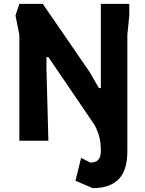

<svg xmlns="http://www.w3.org/2000/svg" viewBox="-20 -728 748 992"><path d="M80 -1V-548L60 -648L80 -708H201L443 -356L491 -273H501V-708H648V-648L638 -548V53Q638 152 593 198Q548 244 459 244L370 206L399 88L447 112Q473 112 487 98.5Q501 85 501 50Q501 8 492.5 -23Q484 -54 468 -83L230 -433H220V-373L230 -1Z"/></svg>

Font: Rowdies Light
Style: Regular
Weight: 300
Designer: Jaikishan Patel
Version: Version 1.000; ttfautohint (v1.8.3)